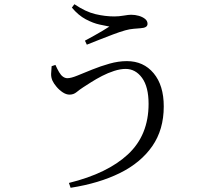

<svg xmlns="http://www.w3.org/2000/svg" viewBox="-20 -828 1040 911"><path d="M307 40Q490 -5 587.5 -96Q685 -187 685 -335Q685 -416 654 -458.5Q623 -501 576 -501Q551 -501 521.5 -491.5Q492 -482 464 -467.5Q436 -453 412.5 -438Q389 -423 375 -414Q358 -403 343.5 -391Q329 -379 310 -379Q294 -379 277.5 -390Q261 -401 248 -416.5Q235 -432 229 -445Q222 -461 222.5 -477.5Q223 -494 225 -514L243 -520Q252 -500 260.5 -485.5Q269 -471 279 -464Q289 -457 300 -457Q317 -457 347.5 -469.5Q378 -482 417.5 -498Q457 -514 499.5 -526Q542 -538 582 -538Q661 -538 709 -480.5Q757 -423 757 -323Q757 -213 702.5 -134.5Q648 -56 549 -7Q450 42 315 63ZM383 -635Q405 -647 426 -658.5Q447 -670 466 -681.5Q485 -693 499 -702Q483 -705 452.5 -711.5Q422 -718 387 -736.5Q352 -755 321 -792L333 -808Q386 -772 432.5 -761Q479 -750 522 -750Q544 -750 567 -754Q590 -758 602 -758Q621 -758 638.5 -753Q656 -748 668 -738.5Q680 -729 680 -715Q680 -705 671.5 -700Q663 -695 646 -694Q635 -693 615 -691.5Q595 -690 574 -684Q549 -677 516 -664.5Q483 -652 450 -639Q417 -626 392 -616Z"/></svg>

Font: Noto Serif TC
Style: Regular
Weight: 400
Designer: Ryoko NISHIZUKA  (kana & ideographs); Frank Grießhammer (Latin, Greek & Cyrillic); Wenlong ZHANG  (bopomofo); Sandoll Co
Foundry: Adobe
Version: Version 2.003-H1;hotconv 1.1.1;makeotfexe 2.6.0